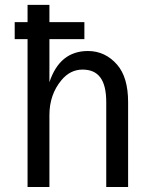

<svg xmlns="http://www.w3.org/2000/svg" viewBox="-20 -752 626 772"><path d="M90.8 0V-594.7H39.1V-663.1H90.8V-732.4H178.7V-663.1H319.3V-594.7H178.7V-421.4Q220.2 -546.9 333.5 -546.9Q402.8 -546.9 450.7 -492.2Q495.1 -441.4 495.1 -341.3V0H407.2V-341.3Q407.2 -410.2 382.3 -441.9Q358.9 -472.2 312 -472.2Q262.7 -472.2 227.5 -430.2Q178.7 -372.1 178.7 -289.1V0Z"/></svg>

Font: Consola Mono
Style: Book
Weight: 400
Monospace: yes
Designer: Wojciech Kalinowski "wmk69" (wmk69@o2.pl)
Foundry: Wojciech Kalinowski "wmk69" (wmk69@o2.pl)
Version: Version 2.1.0